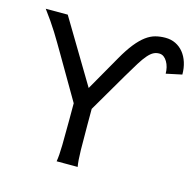

<svg xmlns="http://www.w3.org/2000/svg" viewBox="-106 -837 964 947"><g transform="rotate(15 376.0 -364.0)"><path d="M671.4 -556.6Q671.4 -573.2 667.5 -588.9Q663.6 -604.5 656.2 -616.9Q648.9 -629.4 638.7 -637Q628.4 -644.5 615.2 -644.5Q599.6 -644.5 586.4 -637.7Q573.2 -630.9 558.1 -613.8Q543 -596.7 524.2 -566.7Q505.4 -536.6 478.5 -490.7L363.8 -294.4V-212.4Q363.8 -140.1 364.7 -84.7Q365.7 -29.3 371.1 0H263.7Q269 -29.3 270 -84.7Q271 -140.1 271 -212.4V-298.3L141.6 -520Q127.4 -543.9 114 -566.9Q100.6 -589.8 85.9 -613.3Q71.3 -636.7 54.4 -661.1Q37.6 -685.5 17.1 -712.9H129.4L322.8 -390.1L424.8 -568.8Q452.6 -617.7 477.5 -648.7Q502.4 -679.7 526.1 -697.3Q549.8 -714.8 574 -721.2Q598.1 -727.5 625 -727.5Q653.8 -727.5 677.2 -716.1Q700.7 -704.6 717.3 -684.1Q733.9 -663.6 742.9 -635.5Q752 -607.4 752 -573.7Z"/></g></svg>

Font: Andika Am
Style: Regular
Weight: 400
Designer: Victor Gaultney, Annie Olsen, Julie Remington, Don Collingsworth, Eric Hays, Becca Hirsbrunner
Foundry: SIL International
Version: Version 5.000